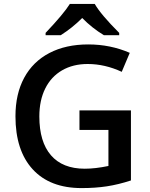

<svg xmlns="http://www.w3.org/2000/svg" viewBox="-20 -951 766 981"><path d="M589 -783Q495 -877 464 -931H337Q305 -880 213 -783V-771H290Q349 -808 400 -859Q450 -808 511 -771H589ZM534 -287V-103Q467 -89 413 -89Q300 -89 240.5 -157.5Q181 -226 181 -356Q181 -438 211 -498.5Q241 -559 297 -591.5Q353 -624 428 -624Q516 -624 602 -584L643 -681Q544 -724 431 -724Q316 -724 232 -680Q148 -636 103.5 -553.5Q59 -471 59 -357Q59 -182 147 -86Q235 10 397 10Q467 10 526 1Q585 -8 649 -29V-387H386V-287Z"/></svg>

Font: OpenSansMMV
Style: Semibold
Weight: 600
Designer: Steve Matteson
Foundry: Ascender Corporation
Version: Version 6.000